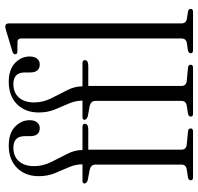

<svg xmlns="http://www.w3.org/2000/svg" viewBox="-32 -738 770 746"><g transform="rotate(-90 353.0 -365.0)"><path d="M144.5 -46Q144.5 -26.5 163.5 -24.5L215.5 -19.5Q227 -18.5 227 -9Q227 0 215.5 0H36.5Q25.5 0 25.5 -8.5Q25.5 -17 36 -19.5L68 -24.5Q86.5 -27.5 86.5 -45V-379.5Q86.5 -395.5 69 -401L26.5 -409Q13 -413.5 13 -421.5Q13 -429.5 23 -429.5H87.5Q87.5 -457 76 -483Q64.5 -509 53 -537Q41.5 -565 41.5 -599.5Q41.5 -652 73.8 -684Q106 -716 160.5 -716Q208 -716 233.5 -691.8Q259 -667.5 259 -635Q259 -615.5 250.2 -605.5Q241.5 -595.5 228.5 -595.5Q197 -595.5 197 -633V-653.5Q197 -698 152 -698Q118.5 -698 99.5 -676.5Q80.5 -655 80.5 -617.5Q80.5 -583.5 96 -552Q111.5 -520.5 127.2 -490.5Q143 -460.5 143 -431V-429.5H232Q245 -429.5 245 -421Q245 -407 223 -407H144.5ZM392 -46Q392 -26.5 411 -24.5L463 -19.5Q474.5 -18.5 474.5 -9Q474.5 0 463 0H284Q273 0 273 -8.5Q273 -17 283.5 -19.5L315.5 -24.5Q334 -27.5 334 -45V-379.5Q334 -395.5 316.5 -401L274 -409Q260.5 -413.5 260.5 -421.5Q260.5 -429.5 270.5 -429.5H335Q335 -457 323.5 -483Q312 -509 300.5 -537Q289 -565 289 -599.5Q289 -652 321.2 -684Q353.5 -716 408 -716Q455.5 -716 481 -691.8Q506.5 -667.5 506.5 -635Q506.5 -615.5 497.8 -605.5Q489 -595.5 476 -595.5Q444.5 -595.5 444.5 -633V-653.5Q444.5 -698 399.5 -698Q366 -698 347 -676.5Q328 -655 328 -617.5Q328 -583.5 343.5 -552Q359 -520.5 374.8 -490.5Q390.5 -460.5 390.5 -431V-429.5H479.5Q492.5 -429.5 492.5 -421Q492.5 -407 470.5 -407H392ZM635 -716V-45.5Q635 -27 652.5 -24L681.5 -19.5Q691.5 -17 691.5 -9Q691.5 0 680 0H530.5Q519 0 519 -9Q519 -16.5 530.5 -20L559 -24Q576.5 -27 576.5 -45.5V-667Q576.5 -681 565 -682L524.5 -682.5Q515 -683.5 515 -691Q515 -698.5 526.5 -702L603 -725Q616.5 -729.5 623 -729.5Q635 -729.5 635 -716Z"/></g></svg>

Font: Fraunces 144pt S050 Light
Style: Regular
Weight: 300
Version: Version 1.000; ttfautohint (v1.8.3)